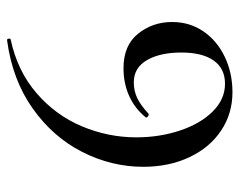

<svg xmlns="http://www.w3.org/2000/svg" viewBox="-87 -434 675 541"><g transform="rotate(90 250.5 -163.5)"><path d="M42 -311Q42 -360 68 -398.5Q94 -437 139.5 -459Q185 -481 240 -481Q300 -481 348 -449Q396 -417 423 -359.5Q450 -302 450 -230Q450 -140 408 -57.5Q366 25 285.5 82Q205 139 94 154Q90 155 89 150Q88 145 91 144Q180 125 242.5 71Q305 17 336 -57Q367 -131 367 -210Q367 -275 348 -332.5Q329 -390 294.5 -425Q260 -460 216 -460Q173 -460 150.5 -428Q128 -396 128 -337Q128 -277 149.5 -240Q171 -203 212 -203Q236 -203 256 -212.5Q276 -222 300 -244Q301 -245 303 -245Q306 -245 309 -242Q312 -239 311 -237Q286 -206 250.5 -190Q215 -174 172 -174Q108 -174 75 -215Q42 -256 42 -311Z"/></g></svg>

Font: Cormorant Unicase Medium
Style: Regular
Weight: 500
Designer: Christian Thalmann (Catharsis Fonts)
Foundry: Catharsis Fonts
Version: Version 4.000